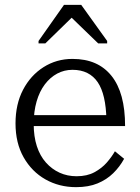

<svg xmlns="http://www.w3.org/2000/svg" viewBox="-20 -762 576 792"><path d="M119 -251Q119 -199 132 -159Q145 -119 169.5 -91.5Q194 -64 226 -49.5Q258 -35 296 -35Q339 -35 369.5 -51.5Q400 -68 420.5 -91.5Q441 -115 454 -138L492 -107Q474 -74 447 -47.5Q420 -21 382.5 -5.5Q345 10 294 10Q224 10 167.5 -22Q111 -54 77.5 -113Q44 -172 44 -253Q44 -332 75 -391.5Q106 -451 159.5 -485Q213 -519 279 -519Q332 -519 372 -501.5Q412 -484 440 -449Q468 -414 482 -362.5Q496 -311 496 -242H100V-287H443L419 -268Q418 -320 409 -359Q400 -398 383 -423Q366 -448 340 -461Q314 -474 279 -474Q245 -474 216 -458.5Q187 -443 165 -414Q143 -385 131 -343.5Q119 -302 119 -251ZM315 -742H244L139 -593V-583H167L289 -702H262L385 -583H422V-593Z"/></svg>

Font: Roboto Serif 36pt Light
Style: Regular
Weight: 300
Designer: Greg Gazdowicz
Foundry: Commercial Type
Version: Version 1.008